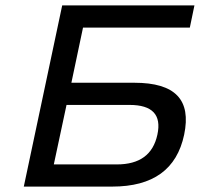

<svg xmlns="http://www.w3.org/2000/svg" viewBox="-20 -690 739 710"><path d="M68 0H395C546 0 634 -64 661 -192C688 -321 628 -384 477 -384H244L287 -588H682L699 -670H210ZM179 -82 226 -302H459C543 -302 578 -266 562 -192C546 -118 496 -82 412 -82Z"/></svg>

Font: LT Wave Text Italic
Style: Regular
Weight: 400
Designer: Daniel Lyons
Version: Version 2.5 (Glyphs App)